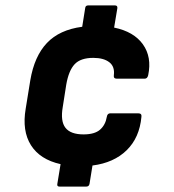

<svg xmlns="http://www.w3.org/2000/svg" viewBox="-20 -652 644 710"><path d="M200 38Q190 38 192 28L204 -45Q128 -62 94.5 -115Q61 -168 75 -250L92 -355Q107 -444 153.5 -493Q200 -542 284 -553L295 -622Q296 -632 306 -632H405Q415 -632 414 -622L402 -550Q475 -535 508.5 -488Q542 -441 528 -374Q525 -361 515 -361H412Q399 -361 401 -374Q405 -406 384 -422Q363 -438 325 -438Q278 -438 256 -414.5Q234 -391 225 -339L212 -256Q203 -204 222 -179.5Q241 -155 289 -155Q330 -155 350 -172.5Q370 -190 375 -220Q377 -233 388 -233H491Q505 -233 503 -220Q496 -143 448.5 -96.5Q401 -50 322 -40L311 28Q309 38 299 38Z"/></svg>

Font: Sofia Sans ExtraBold
Style: Italic
Weight: 800
Italic angle: -9°
Designer: Botio Nikoltchev, Ani Petrova
Foundry: lettersoup
Version: Version 4.100; ttfautohint (v1.8.4.7-5d5b)